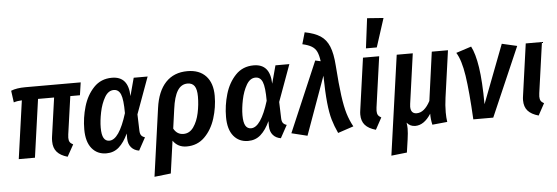

<svg xmlns="http://www.w3.org/2000/svg" viewBox="-59 -1014 4148 1429"><g transform="rotate(-5 2015.0 -300.0)"><path d="M430 -151Q428 -133 428 -126Q428 -106 435 -94.5Q442 -83 460 -74L411 14Q358 -1 332 -31Q306 -61 306 -110Q306 -131 308 -143L349 -434H229L168 0H47L108 -434Q75 -433 47 -424L35 -512Q76 -529 143 -529H556L542 -434H470Z M916 -395 952 -529H1056L956 -255L960 -131Q961 -109 969.5 -97.5Q978 -86 997 -80L945 15Q908 9 886.5 -16Q865 -41 864 -82V-120Q834 -55 795 -20.5Q756 14 701 14Q633 14 592.5 -35.5Q552 -85 552 -178Q552 -264 576.5 -347.5Q601 -431 654.5 -487Q708 -543 790 -543Q851 -543 882.5 -506.5Q914 -470 916 -395ZM675 -180Q675 -127 689 -102.5Q703 -78 731 -78Q804 -78 864 -272Q864 -374 848 -412.5Q832 -451 796 -451Q755 -451 728 -404.5Q701 -358 688 -294.5Q675 -231 675 -180Z M1541 -343Q1541 -257 1515 -174.5Q1489 -92 1435 -38.5Q1381 15 1301 15Q1235 15 1199 -37L1165 205L1042 219L1113 -289Q1130 -413 1191.5 -478Q1253 -543 1354 -543Q1443 -543 1492 -490.5Q1541 -438 1541 -343ZM1416 -348Q1416 -402 1399 -426.5Q1382 -451 1347 -451Q1300 -451 1272 -406.5Q1244 -362 1232 -270L1212 -126Q1237 -80 1285 -80Q1331 -80 1360.5 -122Q1390 -164 1403 -225.5Q1416 -287 1416 -348Z M1975 -395 2011 -529H2115L2015 -255L2019 -131Q2020 -109 2028.5 -97.5Q2037 -86 2056 -80L2004 15Q1967 9 1945.5 -16Q1924 -41 1923 -82V-120Q1893 -55 1854 -20.5Q1815 14 1760 14Q1692 14 1651.5 -35.5Q1611 -85 1611 -178Q1611 -264 1635.5 -347.5Q1660 -431 1713.5 -487Q1767 -543 1849 -543Q1910 -543 1941.5 -506.5Q1973 -470 1975 -395ZM1734 -180Q1734 -127 1748 -102.5Q1762 -78 1790 -78Q1863 -78 1923 -272Q1923 -374 1907 -412.5Q1891 -451 1855 -451Q1814 -451 1787 -404.5Q1760 -358 1747 -294.5Q1734 -231 1734 -180Z M2458 -488Q2468 -346 2479.5 -262Q2491 -178 2507 -125.5Q2523 -73 2549 -26L2432 13Q2407 -41 2392.5 -91Q2378 -141 2370 -219Q2362 -297 2360 -421L2203 14L2085 -15L2309 -539L2349 -530Q2343 -575 2331 -601Q2319 -627 2294 -642.5Q2269 -658 2224 -668L2249 -755Q2322 -741 2365 -713Q2408 -685 2430 -631.5Q2452 -578 2458 -488Z M2733 -151Q2731 -131 2731 -126Q2731 -106 2738 -94.5Q2745 -83 2762 -74L2714 14Q2660 -1 2634 -30.5Q2608 -60 2608 -109Q2608 -125 2611 -143L2665 -529H2786ZM2843 -810 2774 -596H2693L2721 -819Z M3243 -70Q3243 -31 3248 2L3136 13Q3126 -30 3127 -70Q3075 11 3009 11Q2970 11 2946 -19Q2950 5 2950 25Q2950 58 2943 106L2929 203L2812 216L2917 -529H3037L2985 -157Q2983 -141 2983 -135Q2983 -82 3028 -82Q3085 -82 3129 -165L3179 -529H3300L3251 -179Q3243 -123 3243 -70Z M3536 -105 3703 -542 3816 -516 3592 0H3443Q3432 -209 3414 -328Q3396 -447 3360 -504L3474 -541Q3503 -486 3519 -382Q3535 -278 3536 -105Z M3949 -151Q3947 -131 3947 -126Q3947 -106 3954 -94.5Q3961 -83 3978 -74L3930 14Q3876 -1 3850 -30.5Q3824 -60 3824 -109Q3824 -125 3827 -143L3881 -529H4002Z"/></g></svg>

Font: Fira Sans Condensed Medium
Style: Italic
Weight: 500
Width: 3
Italic angle: -8°
Designer: bBox Type GmbH & Carrois Corporate GbR & Edenspiekermann AG
Foundry: bBox Type GmbH & Carrois Corporate GbR & Edenspiekermann AG
Version: Version 4.301